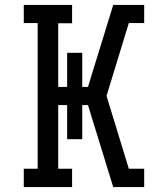

<svg xmlns="http://www.w3.org/2000/svg" viewBox="-20 -755 640 775"><path d="M76 0V-74H132V-662H76V-735H271V-661H215V-404H251V-542H312V-404H335L437 -735H562V-662H500L410 -368L500 -74H562V0H437L335 -331H312V-193H251V-331H215V-74H271V0Z"/></svg>

Font: Iosevka Curly Slab Extended
Style: Regular
Weight: 400
Width: 7
Monospace: yes
Designer: Belleve Invis
Foundry: Belleve Invis
Version: Version 11.1.0; ttfautohint (v1.8.3)